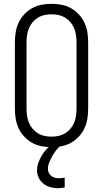

<svg xmlns="http://www.w3.org/2000/svg" viewBox="-20 -763 540 1006"><path d="M250 8Q224 8 197.5 3Q171 -2 148 -15Q125 -28 106.5 -48Q88 -68 77 -92Q66 -116 62 -142.5Q58 -169 58 -195V-540Q58 -566 62 -592.5Q66 -619 77 -643Q88 -667 106.5 -687Q125 -707 148 -720Q171 -733 197.5 -738Q224 -743 250 -743Q276 -743 302.5 -738Q329 -733 352 -720Q375 -707 393.5 -687Q412 -667 423 -643Q434 -619 438 -592.5Q442 -566 442 -540V-195Q442 -169 438 -142.5Q434 -116 423 -92Q412 -68 393.5 -48Q375 -28 352 -15Q329 -2 302.5 3Q276 8 250 8ZM250 -47Q269 -47 287.5 -51Q306 -55 322 -65Q338 -75 350 -89.5Q362 -104 369 -121.5Q376 -139 378.5 -157.5Q381 -176 381 -195V-540Q381 -559 378.5 -577.5Q376 -596 369 -613.5Q362 -631 350 -645.5Q338 -660 322 -670Q306 -680 287.5 -684Q269 -688 250 -688Q231 -688 212.5 -684Q194 -680 178 -670Q162 -660 150 -645.5Q138 -631 131 -613.5Q124 -596 121.5 -577.5Q119 -559 119 -540V-195Q119 -176 121.5 -157.5Q124 -139 131 -121.5Q138 -104 150 -89.5Q162 -75 178 -65Q194 -55 212.5 -51Q231 -47 250 -47ZM283 223Q263 223 243.5 217.5Q224 212 208 199.5Q192 187 183 168.5Q174 150 174 130Q174 110 181 90Q188 70 198.5 52.5Q209 35 222.5 20Q236 5 252 -8H297V0Q284 12 273 26Q262 40 253.5 55.5Q245 71 238 88Q231 105 231 122Q231 133 236 143Q241 153 249.5 159.5Q258 166 268.5 168.5Q279 171 290 171Q297 171 304.5 170Q312 169 319 167V219Q310 221 301 222Q292 223 283 223Z"/></svg>

Font: Iosevka Light
Style: Regular
Weight: 300
Monospace: yes
Designer: Belleve Invis
Foundry: Belleve Invis
Version: Version 32.5.0; ttfautohint (v1.8.4)